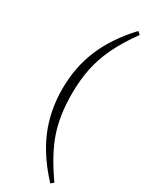

<svg xmlns="http://www.w3.org/2000/svg" viewBox="-263 -866 881 1131"><g transform="rotate(30 178.0 -300.5)"><path d="M329 202 310 218Q199 99 146 -26.5Q93 -152 93 -301Q93 -449 146 -574.5Q199 -700 310 -819L329 -803Q262 -710 225 -631.5Q188 -553 172 -475Q156 -397 156 -301Q156 -158 194 -46.5Q232 65 329 202Z"/></g></svg>

Font: GL-CurulMinamoto Light
Style: Regular
Weight: 300
Designer: Eunice (kana); Ryoko NISHIZUKA 西塚涼子 (ideographs); Frank Grießhammer (Latin, Greek & Cyrillic); Wenlong ZHANG
Foundry: Gutenberg Labo; Adobe
Version: Version 1.002